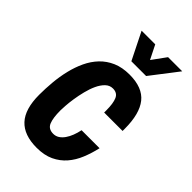

<svg xmlns="http://www.w3.org/2000/svg" viewBox="-221 -805 899 899"><g transform="rotate(45 228.0 -355.5)"><path d="M36.1 -171.9Q36.1 -212.9 40 -256.1Q43.9 -299.3 53.7 -340.1Q63.5 -380.9 80.3 -416.7Q97.2 -452.6 123 -479.7Q148.9 -506.8 184.8 -522.5Q220.7 -538.1 269 -538.1Q355 -538.1 393.6 -489.7Q432.1 -441.4 432.1 -342.8V-328.1H310.1V-342.8Q310.1 -388.7 299.6 -412.8Q289.1 -437 259.8 -437Q238.3 -437 222.4 -421.4Q206.5 -405.8 195.3 -381.6Q184.1 -357.4 176.8 -327.9Q169.4 -298.3 165.3 -271Q161.1 -243.7 159.7 -221.9Q158.2 -200.2 158.2 -190.9Q158.2 -140.6 168.9 -114.7Q179.7 -88.9 211.9 -88.9Q228 -88.9 241.2 -97.4Q254.4 -106 264.6 -120.6Q274.9 -135.3 282.2 -154.3Q289.6 -173.3 293.9 -194.8H413.1Q403.8 -153.3 388.4 -115.7Q373 -78.1 348.6 -49.8Q324.2 -21.5 288.6 -4.6Q252.9 12.2 203.1 12.2Q119.1 12.2 77.6 -32.7Q36.1 -77.6 36.1 -171.9ZM253.4 -723.1 288.1 -653.8 338.4 -723.1H432.1L328.1 -587.9H230.5L163.1 -723.1Z"/></g></svg>

Font: Archivo Narrow
Style: Bold Italic
Weight: 700
Italic angle: -8°
Designer: Hector Gatti
Foundry: Hector Gatti
Version: 1.002; ttfautohint (v0.8)